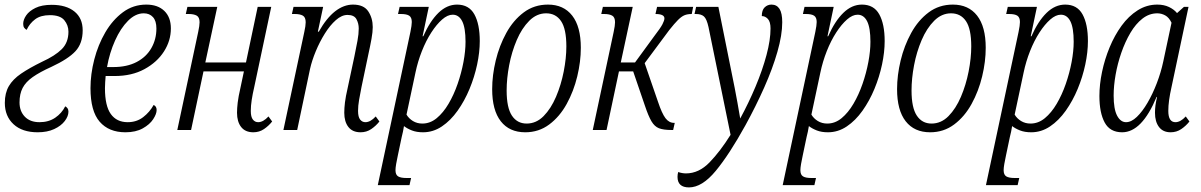

<svg xmlns="http://www.w3.org/2000/svg" viewBox="-20 -566 5228 836"><path d="M144 10Q77 10 39 -25Q1 -60 1 -118Q1 -161 18.5 -191Q36 -221 72 -245.5Q108 -270 163 -297Q220 -323 249 -352Q278 -381 278 -428Q278 -456 260 -478Q242 -500 197 -500Q157 -500 133 -482Q109 -464 96 -436Q90 -439 85.5 -445Q81 -451 81 -462Q81 -480 94 -499Q107 -518 134.5 -531.5Q162 -545 205 -545Q268 -545 304 -516Q340 -487 340 -434Q340 -377 308.5 -343Q277 -309 204 -275Q153 -252 122.5 -230.5Q92 -209 78.5 -183Q65 -157 65 -120Q65 -82 88 -58Q111 -34 152 -34Q192 -34 220.5 -53.5Q249 -73 264 -103Q269 -101 273.5 -95Q278 -89 278 -80Q278 -60 262 -39Q246 -18 216 -4Q186 10 144 10Z M526 10Q454 10 414 -36Q374 -82 374 -182Q374 -243 390.5 -307Q407 -371 438.5 -425Q470 -479 515 -512.5Q560 -546 617 -546Q667 -546 695.5 -518.5Q724 -491 724 -442Q724 -389 694 -342Q664 -295 609 -265Q554 -235 479 -235H440Q439 -223 438 -208.5Q437 -194 437 -182Q437 -105 462.5 -69.5Q488 -34 536 -34Q575 -34 603.5 -56Q632 -78 649 -109Q662 -103 662 -87Q662 -70 647 -47Q632 -24 601.5 -7Q571 10 526 10ZM446 -274H473Q533 -274 575 -296Q617 -318 639 -356.5Q661 -395 661 -442Q661 -475 646 -491.5Q631 -508 606 -508Q570 -508 537.5 -475.5Q505 -443 481 -389.5Q457 -336 446 -274Z M1083 10Q1048 10 1030 -13Q1012 -36 1012 -75Q1012 -94 1015 -119.5Q1018 -145 1027 -184L1042 -255H866L812 0H752L843 -427Q849 -455 849 -469Q849 -491 836.5 -498Q824 -505 802 -505H789L796 -536H926L874 -294H1051L1102 -536H1161L1087 -187Q1080 -157 1076 -131Q1072 -105 1072 -83Q1072 -57 1081 -45.5Q1090 -34 1104 -34Q1126 -34 1149 -59L1165 -37Q1150 -18 1129.5 -4Q1109 10 1083 10Z M1550 10Q1515 10 1497 -13Q1479 -36 1479 -75Q1479 -95 1482 -120Q1485 -145 1494 -184L1523 -320Q1531 -359 1536.5 -388.5Q1542 -418 1542 -442Q1542 -464 1532 -482.5Q1522 -501 1493 -501Q1468 -501 1442.5 -478.5Q1417 -456 1394.5 -420Q1372 -384 1355 -343Q1338 -302 1330 -266L1274 0H1214L1305 -427Q1311 -454 1311 -469Q1311 -491 1298.5 -498Q1286 -505 1264 -505H1251L1258 -536H1387L1364 -428H1368Q1402 -488 1439.5 -517Q1477 -546 1517 -546Q1564 -546 1583.5 -516.5Q1603 -487 1603 -448Q1603 -427 1597.5 -396.5Q1592 -366 1584 -330L1554 -187Q1548 -157 1543.5 -131Q1539 -105 1539 -83Q1539 -57 1548 -45.5Q1557 -34 1571 -34Q1593 -34 1616 -59L1632 -37Q1617 -18 1596.5 -4Q1576 10 1550 10Z M1625 240 1767 -427Q1773 -456 1773 -470Q1773 -490 1762 -497.5Q1751 -505 1726 -505H1713L1720 -536H1847L1820 -408H1823Q1852 -474 1889 -510Q1926 -546 1970 -546Q2022 -546 2045.5 -503.5Q2069 -461 2069 -387Q2069 -339 2057.5 -285Q2046 -231 2024.5 -179Q2003 -127 1972.5 -84Q1942 -41 1904 -15.5Q1866 10 1822 10Q1794 10 1773.5 2Q1753 -6 1739 -17Q1737 -5 1734.5 7.5Q1732 20 1729 31L1712 112Q1708 130 1705 147.5Q1702 165 1702 175Q1702 195 1713.5 202Q1725 209 1749 209H1770L1763 240ZM1819 -28Q1853 -28 1881.5 -51.5Q1910 -75 1933 -114Q1956 -153 1972.5 -200.5Q1989 -248 1998 -296Q2007 -344 2007 -384Q2007 -445 1992.5 -473.5Q1978 -502 1951 -502Q1929 -502 1905 -481Q1881 -460 1858 -424.5Q1835 -389 1817 -343.5Q1799 -298 1789 -250L1750 -67Q1760 -50 1778 -39Q1796 -28 1819 -28Z M2267 10Q2198 10 2160.5 -38Q2123 -86 2123 -178Q2123 -238 2138.5 -302.5Q2154 -367 2184.5 -422.5Q2215 -478 2260.5 -512Q2306 -546 2366 -546Q2434 -546 2471.5 -498Q2509 -450 2509 -358Q2509 -298 2493.5 -233.5Q2478 -169 2447.5 -113.5Q2417 -58 2371.5 -24Q2326 10 2267 10ZM2273 -28Q2315 -28 2347 -60.5Q2379 -93 2401 -144.5Q2423 -196 2434.5 -254.5Q2446 -313 2446 -364Q2446 -440 2423 -474Q2400 -508 2358 -508Q2317 -508 2284.5 -475.5Q2252 -443 2230 -391.5Q2208 -340 2197 -282Q2186 -224 2186 -172Q2186 -97 2209 -62.5Q2232 -28 2273 -28Z M2561 0 2652 -427Q2658 -455 2658 -469Q2658 -491 2645.5 -498Q2633 -505 2611 -505H2598L2605 -536H2735L2683 -294H2745L2829 -409Q2856 -444 2864.5 -460.5Q2873 -477 2873 -486Q2873 -505 2834 -505L2841 -536H2998L2992 -505Q2973 -505 2960 -499.5Q2947 -494 2932 -479Q2917 -464 2894 -435L2787 -291L2845 -123Q2862 -72 2877.5 -51.5Q2893 -31 2915 -31H2918L2911 0H2904Q2869 0 2849.5 -7.5Q2830 -15 2816.5 -38Q2803 -61 2788 -106L2737 -255H2675L2621 0Z M2980 250Q2930 250 2930 204Q2930 193 2933 183Q2950 189 2967 189Q3023 189 3069.5 141Q3116 93 3161 21L3065 -448Q3057 -484 3045 -494.5Q3033 -505 3010 -505H3004L3011 -536H3108L3179 -183Q3184 -156 3191 -119Q3198 -82 3203 -50Q3240 -118 3270 -189.5Q3300 -261 3317.5 -326.5Q3335 -392 3335 -442Q3335 -471 3323.5 -483.5Q3312 -496 3297 -496Q3297 -522 3309.5 -534Q3322 -546 3339 -546Q3362 -546 3374 -527.5Q3386 -509 3386 -469Q3386 -414 3365 -340.5Q3344 -267 3307.5 -185Q3271 -103 3226 -21Q3156 106 3096.5 178Q3037 250 2980 250Z M3388 240 3530 -427Q3536 -456 3536 -470Q3536 -490 3525 -497.5Q3514 -505 3489 -505H3476L3483 -536H3610L3583 -408H3586Q3615 -474 3652 -510Q3689 -546 3733 -546Q3785 -546 3808.5 -503.5Q3832 -461 3832 -387Q3832 -339 3820.5 -285Q3809 -231 3787.5 -179Q3766 -127 3735.5 -84Q3705 -41 3667 -15.5Q3629 10 3585 10Q3557 10 3536.5 2Q3516 -6 3502 -17Q3500 -5 3497.5 7.5Q3495 20 3492 31L3475 112Q3471 130 3468 147.5Q3465 165 3465 175Q3465 195 3476.5 202Q3488 209 3512 209H3533L3526 240ZM3582 -28Q3616 -28 3644.5 -51.5Q3673 -75 3696 -114Q3719 -153 3735.5 -200.5Q3752 -248 3761 -296Q3770 -344 3770 -384Q3770 -445 3755.5 -473.5Q3741 -502 3714 -502Q3692 -502 3668 -481Q3644 -460 3621 -424.5Q3598 -389 3580 -343.5Q3562 -298 3552 -250L3513 -67Q3523 -50 3541 -39Q3559 -28 3582 -28Z M4030 10Q3961 10 3923.5 -38Q3886 -86 3886 -178Q3886 -238 3901.5 -302.5Q3917 -367 3947.5 -422.5Q3978 -478 4023.5 -512Q4069 -546 4129 -546Q4197 -546 4234.5 -498Q4272 -450 4272 -358Q4272 -298 4256.5 -233.5Q4241 -169 4210.5 -113.5Q4180 -58 4134.5 -24Q4089 10 4030 10ZM4036 -28Q4078 -28 4110 -60.5Q4142 -93 4164 -144.5Q4186 -196 4197.5 -254.5Q4209 -313 4209 -364Q4209 -440 4186 -474Q4163 -508 4121 -508Q4080 -508 4047.5 -475.5Q4015 -443 3993 -391.5Q3971 -340 3960 -282Q3949 -224 3949 -172Q3949 -97 3972 -62.5Q3995 -28 4036 -28Z M4273 240 4415 -427Q4421 -456 4421 -470Q4421 -490 4410 -497.5Q4399 -505 4374 -505H4361L4368 -536H4495L4468 -408H4471Q4500 -474 4537 -510Q4574 -546 4618 -546Q4670 -546 4693.5 -503.5Q4717 -461 4717 -387Q4717 -339 4705.5 -285Q4694 -231 4672.5 -179Q4651 -127 4620.5 -84Q4590 -41 4552 -15.5Q4514 10 4470 10Q4442 10 4421.5 2Q4401 -6 4387 -17Q4385 -5 4382.5 7.5Q4380 20 4377 31L4360 112Q4356 130 4353 147.5Q4350 165 4350 175Q4350 195 4361.5 202Q4373 209 4397 209H4418L4411 240ZM4467 -28Q4501 -28 4529.5 -51.5Q4558 -75 4581 -114Q4604 -153 4620.5 -200.5Q4637 -248 4646 -296Q4655 -344 4655 -384Q4655 -445 4640.5 -473.5Q4626 -502 4599 -502Q4577 -502 4553 -481Q4529 -460 4506 -424.5Q4483 -389 4465 -343.5Q4447 -298 4437 -250L4398 -67Q4408 -50 4426 -39Q4444 -28 4467 -28Z M4866 10Q4813 10 4790 -32.5Q4767 -75 4767 -148Q4767 -198 4778.5 -253Q4790 -308 4811.5 -360Q4833 -412 4863.5 -454Q4894 -496 4933.5 -521Q4973 -546 5019 -546Q5048 -546 5070 -535.5Q5092 -525 5105 -509L5135 -536H5155L5081 -187Q5074 -156 5070.5 -130.5Q5067 -105 5067 -83Q5067 -34 5098 -34Q5120 -34 5143 -59L5159 -37Q5144 -18 5123.5 -4Q5103 10 5077 10Q5044 10 5026.5 -13Q5009 -36 5009 -75Q5009 -91 5011 -106.5Q5013 -122 5018 -144H5016Q4952 10 4866 10ZM4883 -34Q4906 -34 4930 -57Q4954 -80 4976.5 -118.5Q4999 -157 5017 -204Q5035 -251 5045 -298L5081 -467Q5070 -490 5053.5 -499Q5037 -508 5019 -508Q4984 -508 4954.5 -485Q4925 -462 4902 -423Q4879 -384 4862.5 -336.5Q4846 -289 4837.5 -240.5Q4829 -192 4829 -150Q4829 -91 4844 -62.5Q4859 -34 4883 -34Z"/></svg>

Font: Noto Serif ExtraCondensed Light
Style: Italic
Weight: 300
Width: 2
Italic angle: -12°
Designer: Monotype Design Team
Foundry: Monotype Imaging Inc.
Version: Version 2.014; ttfautohint (v1.8.4.7-5d5b)